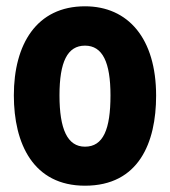

<svg xmlns="http://www.w3.org/2000/svg" viewBox="-20 -580 540 610"><path d="M250 10C421 10 476 -127 476 -276C476 -458 387 -560 250 -560C96 -560 24 -439 24 -277C24 -123 86 10 250 10ZM250 -114C194 -114 169 -170 169 -277C169 -383 194 -435 250 -435C306 -435 331 -382 331 -277C331 -169 308 -114 250 -114Z"/></svg>

Font: Noto Sans Mono ExtraCondensed ExtraBold
Style: Regular
Weight: 800
Width: 2
Designer: Monotype Design Team
Foundry: Monotype Imaging Inc.
Version: Version 2.014